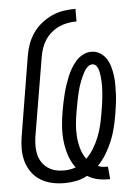

<svg xmlns="http://www.w3.org/2000/svg" viewBox="-53 -785 607 835"><g transform="rotate(-5 250.0 -367.5)"><path d="M384 8Q360 8 337 2.5Q314 -3 295 -15Q272 -2 246.5 3Q221 8 196 8Q167 8 140 2Q113 -4 90.5 -18Q68 -32 52.5 -53.5Q37 -75 29.5 -101Q22 -127 22 -155.5Q22 -184 27 -213L84 -558Q88 -583 97 -608Q106 -633 121.5 -655.5Q137 -678 159 -695.5Q181 -713 205.5 -724Q230 -735 256 -739Q282 -743 308 -743V-688Q289 -688 269.5 -684.5Q250 -681 232 -673Q214 -665 198 -651.5Q182 -638 171 -621.5Q160 -605 153.5 -586Q147 -567 144 -549L86 -204Q83 -184 83 -164.5Q83 -145 87 -127Q91 -109 101 -93.5Q111 -78 125.5 -67.5Q140 -57 158 -52Q176 -47 196 -47Q209 -47 222.5 -49Q236 -51 249 -56Q230 -81 220 -111.5Q210 -142 206.5 -174Q203 -206 205.5 -239.5Q208 -273 214 -307Q217 -325 221 -343.5Q225 -362 229.5 -380Q234 -398 240 -416Q246 -434 253 -451.5Q260 -469 270 -486Q280 -503 293 -518Q306 -533 324 -542Q342 -551 360 -551Q381 -551 398 -540.5Q415 -530 425.5 -513.5Q436 -497 441.5 -477.5Q447 -458 449.5 -438Q452 -418 452 -397.5Q452 -377 451 -356Q450 -335 447 -314Q444 -293 441 -272Q436 -243 429 -214Q422 -185 410.5 -157Q399 -129 383 -102.5Q367 -76 346 -54Q354 -50 363.5 -48.5Q373 -47 383 -47H389L394 8ZM298 -89Q318 -109 332 -132.5Q346 -156 355.5 -180.5Q365 -205 371 -230.5Q377 -256 381 -281Q383 -293 385 -304.5Q387 -316 388.5 -328Q390 -340 391 -351.5Q392 -363 393 -374.5Q394 -386 394 -398Q394 -410 393.5 -421.5Q393 -433 391.5 -444Q390 -455 387.5 -466Q385 -477 378 -486.5Q371 -496 360 -496Q349 -496 339.5 -487.5Q330 -479 324.5 -469Q319 -459 314 -448.5Q309 -438 305 -427.5Q301 -417 297.5 -406Q294 -395 291.5 -384.5Q289 -374 286.5 -363Q284 -352 282 -341.5Q280 -331 278 -320Q276 -309 274 -298Q269 -270 266.5 -242.5Q264 -215 266 -188Q268 -161 275.5 -135.5Q283 -110 298 -89Z"/></g></svg>

Font: Iosevka Curly Slab Light
Style: Italic
Weight: 300
Italic angle: -9°
Monospace: yes
Designer: Belleve Invis
Foundry: Belleve Invis
Version: Version 22.1.2; ttfautohint (v1.8.4)